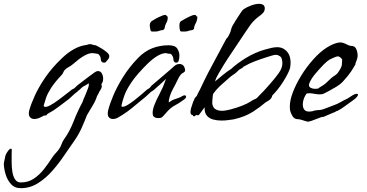

<svg xmlns="http://www.w3.org/2000/svg" viewBox="-158 -611 1920 1005"><path d="M-49 374Q-82 374 -101.5 351.5Q-121 329 -129.5 298.5Q-138 268 -138 244Q-133 221 -130.5 207.5Q-128 194 -112 174Q-105 167 -101 167Q-96 167 -96.5 177Q-97 187 -97 199Q-97 214 -97 238Q-97 262 -93.5 286.5Q-90 311 -79.5 327.5Q-69 344 -49 344Q-11 344 18.5 324.5Q48 305 72 274.5Q96 244 117 211Q125 199 135 189Q145 179 152 168Q160 156 164.5 143Q169 130 176 120Q207 77 227 25Q247 -27 274 -77Q279 -93 289 -114Q300 -140 303.5 -151Q307 -162 307 -166.5Q307 -171 307 -175Q297 -168 291.5 -165.5Q286 -163 279 -159Q272 -155 257 -140L256 -139Q255 -140 249.5 -134Q244 -128 240 -126Q234 -122 221 -109.5Q208 -97 203 -93Q169 -68 146 -50Q123 -32 91 -15L85 -8L83 -7Q81 -7 73.5 -6Q66 -5 70 -5H71Q64 -1 57.5 1.5Q51 4 46 7Q33 12 22 12Q10 12 1.5 5Q-7 -2 -7 -17Q-7 -21 -6.5 -25Q-6 -29 -5 -33Q4 -66 24.5 -111Q45 -156 80 -207Q115 -258 167 -307Q197 -336 229.5 -354Q262 -372 296 -376Q298 -376 303 -378Q308 -380 312 -380Q320 -380 327.5 -377Q335 -374 343 -374Q343 -374 354 -368.5Q365 -363 379 -354Q393 -345 403.5 -335.5Q414 -326 414 -317Q414 -307 406.5 -299Q399 -291 397 -287Q394 -283 387 -283Q372 -283 370 -298Q370 -308 366.5 -315Q363 -322 358 -327Q356 -329 343 -331Q330 -333 325 -333Q306 -333 280.5 -318Q255 -303 226 -277Q213 -266 201.5 -260Q190 -254 181 -245Q177 -241 173.5 -232.5Q170 -224 165 -219Q129 -181 110 -151.5Q91 -122 83.5 -100Q76 -78 71 -60Q71 -52 76 -52H86Q103 -57 126 -72.5Q149 -88 172.5 -106.5Q196 -125 213 -138Q218 -143 223.5 -145Q229 -147 232 -150Q237 -154 240.5 -158Q244 -162 248 -165Q278 -188 292.5 -199Q307 -210 313 -214.5Q319 -219 323 -221.5Q327 -224 334 -230Q346 -239 355 -239Q366 -239 372.5 -230.5Q379 -222 380 -214Q382 -206 382 -199Q382 -187 378 -179Q373 -173 373 -168Q373 -166 374 -164Q375 -162 375 -159Q375 -156 373 -150.5Q371 -145 364 -134V-135Q359 -125 357 -120.5Q355 -116 350 -108Q342 -83 328 -60Q314 -37 297 -8Q284 26 269 59.5Q254 93 231 126Q208 158 179.5 200.5Q151 243 116.5 282.5Q82 322 40.5 348Q-1 374 -49 374Z M434 12Q422 12 414 5Q406 -2 406 -17Q406 -21 406.5 -25Q407 -29 408 -33Q416 -66 435 -111Q454 -156 485.5 -207Q517 -258 564 -307Q599 -343 639 -358.5Q679 -374 724 -374H725Q759 -374 770 -356.5Q781 -339 781 -321Q781 -300 775 -288L774 -287Q770 -283 764 -283Q759 -283 754.5 -287Q750 -291 750 -298Q750 -308 746.5 -315Q743 -322 738 -327Q737 -329 733 -329.5Q729 -330 724 -330H723Q720 -330 717 -331.5Q714 -333 711 -333Q673 -333 617 -280Q560 -224 532 -183Q504 -142 493.5 -112.5Q483 -83 478 -60Q477 -52 483 -52Q494 -52 510.5 -62Q527 -72 545 -86Q563 -100 580 -114.5Q597 -129 607 -138Q612 -143 616.5 -145Q621 -147 624 -150Q629 -154 631.5 -158Q634 -162 638 -165Q674 -196 696 -214.5Q718 -233 730.5 -244Q743 -255 752 -263Q765 -276 781 -276Q804 -276 810 -251Q814 -237 803 -231.5Q792 -226 787 -219Q779 -209 770 -189.5Q761 -170 746 -143Q737 -126 730.5 -105.5Q724 -85 726 -75L743 -86Q756 -92 771 -96.5Q786 -101 796 -108Q803 -112 808 -112Q816 -112 816 -105Q816 -97 804 -89Q775 -68 758 -59.5Q741 -51 722 -32Q718 -28 705.5 -13.5Q693 1 688 4Q684 6 679.5 6.5Q675 7 671 7Q657 7 654 4Q652 2 648.5 0.5Q645 -1 643 -6Q641 -14 641 -20Q641 -38 650.5 -62.5Q660 -87 676 -117Q689 -142 695 -156Q701 -170 704 -179.5Q707 -189 711 -198Q697 -185 682 -171Q667 -157 647 -140Q644 -138 639 -134.5Q634 -131 632 -130L605 -105Q577 -83 555 -64Q533 -45 510 -28Q487 -11 455 7Q443 12 434 12ZM793 -446Q786 -446 784.5 -451Q783 -456 782 -462Q782 -465 781.5 -469.5Q781 -474 781 -478Q781 -484 782.5 -490Q784 -496 789 -500Q803 -508 812.5 -513.5Q822 -519 831 -523Q851 -533 862 -533Q867 -533 870.5 -527Q874 -521 874 -525V-526Q874 -528 874.5 -526Q875 -524 875 -519Q875 -515 874 -510Q873 -505 871 -500Q869 -493 864 -484.5Q859 -476 858 -465Q857 -454 845 -453Q833 -452 825 -448Q818 -446 808.5 -446Q799 -446 794 -446ZM638 -446Q632 -446 630.5 -451Q629 -456 628 -462Q626 -470 626 -478Q626 -492 635 -500Q649 -508 658 -513.5Q667 -519 677 -523Q697 -533 707 -533Q712 -533 715.5 -527Q719 -521 719 -525V-526Q719 -528 719.5 -526Q720 -524 720 -519Q720 -509 717 -500Q714 -493 709.5 -484.5Q705 -476 704 -465Q702 -454 690 -453Q678 -452 671 -448Q664 -446 654 -446Q644 -446 639 -446Z M1001 20Q978 20 957.5 14.5Q937 9 924.5 -6Q912 -21 913 -48H912Q907 -41 906.5 -41Q906 -41 901 -33Q897 -27 893 -22.5Q889 -18 886 -13Q882 -6 874.5 -8Q867 -10 867 -8Q862 -2 858 -2Q854 -2 851.5 -6.5Q849 -11 848 -9Q839 -11 839 -25Q839 -33 842.5 -46Q846 -59 853 -78V-77Q854 -82 856.5 -85Q859 -88 859 -90Q859 -96 866.5 -103Q874 -110 873 -111V-112Q876 -117 881.5 -128.5Q887 -140 890 -145Q901 -168 912 -191Q923 -214 932 -231L1025 -405V-404Q1026 -408 1029.5 -411.5Q1033 -415 1034 -416Q1048 -439 1051.5 -456Q1055 -473 1071 -495H1070Q1073 -500 1081.5 -513Q1090 -526 1098.5 -539Q1107 -552 1111 -557Q1122 -568 1149.5 -579.5Q1177 -591 1199 -591Q1211 -591 1219 -586Q1227 -581 1228 -569Q1228 -553 1219 -543.5Q1210 -534 1196.5 -524.5Q1183 -515 1168 -499Q1155 -486 1128 -445Q1101 -404 1066 -352Q1032 -302 1013.5 -272Q995 -242 986.5 -226.5Q978 -211 974 -203Q971 -197 970 -192.5Q969 -188 968 -185Q985 -199 1006.5 -217Q1028 -235 1053 -251Q1080 -277 1127.5 -306.5Q1175 -336 1227 -351Q1247 -357 1263.5 -360.5Q1280 -364 1293 -364Q1316 -364 1332 -352Q1363 -330 1363 -283Q1363 -270 1360 -253Q1350 -224 1324 -183Q1298 -142 1269 -113Q1266 -110 1265.5 -105.5Q1265 -101 1259 -94Q1255 -89 1245.5 -83Q1236 -77 1232 -75Q1207 -53 1166.5 -26.5Q1126 0 1064 14H1063Q1050 16 1034 18Q1018 20 1001 20ZM1003 -31Q1015 -31 1027 -33.5Q1039 -36 1048 -38Q1082 -47 1110 -58Q1138 -69 1156 -81Q1164 -87 1174 -91Q1184 -95 1189 -100Q1193 -104 1197.5 -109.5Q1202 -115 1206 -118Q1216 -128 1222.5 -135Q1229 -142 1237 -151Q1258 -174 1281 -202Q1304 -230 1312 -247Q1320 -263 1320 -281Q1320 -294 1316.5 -304Q1313 -314 1305 -318Q1296 -324 1287 -324Q1278 -324 1266.5 -320.5Q1255 -317 1239 -312Q1207 -302 1175.5 -290Q1144 -278 1119 -263V-264Q1115 -260 1111.5 -256.5Q1108 -253 1103 -252H1104Q1095 -248 1088 -240.5Q1081 -233 1072 -226Q1066 -222 1060 -218Q1054 -214 1048 -209Q1029 -193 1002 -168.5Q975 -144 958 -120Q957 -119 955.5 -107.5Q954 -96 953.5 -84.5Q953 -73 953 -70Q956 -47 970.5 -39Q985 -31 1003 -31Z M1453 26Q1450 26 1440 22.5Q1430 19 1419 16Q1408 13 1403 13H1402Q1383 13 1373.5 -2.5Q1364 -18 1361 -31Q1360 -36 1359.5 -41.5Q1359 -47 1359 -53Q1359 -86 1375 -128Q1391 -170 1418.5 -215Q1446 -260 1481 -299Q1517 -340 1554 -363Q1591 -386 1621 -389Q1637 -389 1654 -380Q1671 -371 1678 -371H1679Q1700 -371 1707 -354Q1714 -337 1714 -320Q1714 -310 1710 -299Q1706 -288 1703.5 -281Q1701 -274 1703 -276L1704 -277Q1693 -257 1679.5 -236.5Q1666 -216 1636 -183Q1624 -170 1603.5 -157.5Q1583 -145 1564 -135Q1545 -125 1537 -121Q1529 -117 1516 -117Q1503 -117 1487.5 -120Q1472 -123 1461 -123Q1455 -123 1450 -122Q1445 -121 1443 -116Q1427 -90 1427 -64Q1427 -48 1434.5 -37.5Q1442 -27 1460 -27Q1466 -27 1473 -28Q1480 -29 1487 -32Q1504 -35 1511 -35Q1518 -35 1526.5 -37Q1535 -39 1555 -47Q1577 -56 1588.5 -60Q1600 -64 1606.5 -67Q1613 -70 1620 -74Q1627 -78 1642 -86Q1653 -92 1654.5 -92Q1656 -92 1660 -94.5Q1664 -97 1681 -108Q1699 -120 1709 -120Q1716 -120 1716 -115Q1716 -111 1709.5 -103Q1703 -95 1687 -84Q1670 -72 1648.5 -56Q1627 -40 1609 -31Q1603 -30 1598.5 -26.5Q1594 -23 1586 -21L1530 3L1531 2Q1534 -1 1524.5 2Q1515 5 1500.5 11Q1486 17 1472.5 21.5Q1459 26 1453 26ZM1492 -146Q1496 -146 1500 -146.5Q1504 -147 1508 -148Q1515 -154 1521 -157Q1527 -160 1537 -167Q1547 -174 1565 -192Q1580 -207 1591 -213.5Q1602 -220 1609 -228Q1630 -257 1631.5 -272Q1633 -287 1633 -300Q1621 -316 1611 -316Q1605 -316 1593 -311Q1576 -304 1565.5 -298Q1555 -292 1535 -272Q1512 -248 1493 -225.5Q1474 -203 1463 -180Q1462 -176 1460.5 -172.5Q1459 -169 1459 -167Q1459 -156 1469 -151Q1479 -146 1492 -146Z"/></svg>

Font: Vujahday Script
Style: Regular
Weight: 400
Designer: Robert E. Leuschke
Foundry: Robert E. Leuschke
Version: Version 1.010; ttfautohint (v1.8.3)